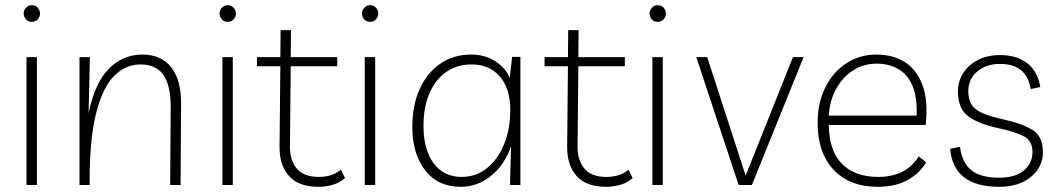

<svg xmlns="http://www.w3.org/2000/svg" viewBox="-20 -712 4074 739"><path d="M122 -492V0H82V-492ZM102 -628Q88 -628 79.5 -638Q71 -648 71 -660Q71 -672 80 -682Q89 -692 102 -692Q117 -692 125.5 -682Q134 -672 134 -660Q134 -648 125.5 -638Q117 -628 102 -628Z M286 0V-492H326L321 -277Q345 -393 399 -447.5Q453 -502 528 -502Q600 -502 639 -453Q678 -404 677 -309L675 0H635L637 -301Q637 -383 609 -423.5Q581 -464 520 -464Q464 -464 419.5 -420Q375 -376 349.5 -274.5Q324 -173 325 0Z M876 -492V0H836V-492ZM856 -628Q842 -628 833.5 -638Q825 -648 825 -660Q825 -672 834 -682Q843 -692 856 -692Q871 -692 879.5 -682Q888 -672 888 -660Q888 -648 879.5 -638Q871 -628 856 -628Z M1206 7Q1129 7 1092 -35Q1055 -77 1056 -149L1059 -457H969V-492H1059L1060 -596H1100L1099 -492H1278V-457H1099L1096 -151Q1095 -96 1122 -63.5Q1149 -31 1207 -31Q1231 -31 1251.5 -37Q1272 -43 1292 -59L1308 -27Q1289 -9 1261.5 -1Q1234 7 1206 7Z M1424 -492V0H1384V-492ZM1404 -628Q1390 -628 1381.5 -638Q1373 -648 1373 -660Q1373 -672 1382 -682Q1391 -692 1404 -692Q1419 -692 1427.5 -682Q1436 -672 1436 -660Q1436 -648 1427.5 -638Q1419 -628 1404 -628Z M1983 -493V0H1943L1947 -149Q1923 -79 1871 -36Q1819 7 1753 7Q1665 7 1616 -57Q1567 -121 1567 -223Q1567 -306 1595 -368.5Q1623 -431 1674 -466.5Q1725 -502 1794 -502Q1846 -502 1886 -476.5Q1926 -451 1942 -412L1951 -493ZM1795 -464Q1739 -464 1697.5 -435Q1656 -406 1633 -353Q1610 -300 1610 -228Q1610 -136 1649 -83.5Q1688 -31 1757 -31Q1812 -31 1854 -64.5Q1896 -98 1920 -156.5Q1944 -215 1944 -289Q1944 -371 1904 -417.5Q1864 -464 1795 -464Z M2313 7Q2236 7 2199 -35Q2162 -77 2163 -149L2166 -457H2076V-492H2166L2167 -596H2207L2206 -492H2385V-457H2206L2203 -151Q2202 -96 2229 -63.5Q2256 -31 2314 -31Q2338 -31 2358.5 -37Q2379 -43 2399 -59L2415 -27Q2396 -9 2368.5 -1Q2341 7 2313 7Z M2531 -492V0H2491V-492ZM2511 -628Q2497 -628 2488.5 -638Q2480 -648 2480 -660Q2480 -672 2489 -682Q2498 -692 2511 -692Q2526 -692 2534.5 -682Q2543 -672 2543 -660Q2543 -648 2534.5 -638Q2526 -628 2511 -628Z M3032 -492H3073L2874 0H2823L2660 -492H2702L2850 -36Z M3359 7Q3250 7 3188.5 -58.5Q3127 -124 3127 -240Q3127 -316 3156.5 -375.5Q3186 -435 3237.5 -468.5Q3289 -502 3354 -502Q3416 -502 3462 -473.5Q3508 -445 3530.5 -385Q3553 -325 3543 -231H3170Q3171 -132 3220.5 -81.5Q3270 -31 3361 -31Q3409 -31 3449 -49Q3489 -67 3516 -110L3545 -87Q3517 -42 3470.5 -17.5Q3424 7 3359 7ZM3355 -467Q3303 -467 3262.5 -440.5Q3222 -414 3197.5 -368.5Q3173 -323 3170 -267H3508Q3511 -338 3492 -382Q3473 -426 3437 -446.5Q3401 -467 3355 -467Z M3826 7Q3650 7 3637 -139L3675 -147Q3683 -85 3719 -56.5Q3755 -28 3826 -28Q3888 -28 3921 -56Q3954 -84 3954 -127Q3954 -169 3922.5 -186.5Q3891 -204 3826 -218Q3749 -234 3708 -263.5Q3667 -293 3667 -360Q3667 -399 3687.5 -431Q3708 -463 3744.5 -481.5Q3781 -500 3830 -500Q3893 -500 3933.5 -469Q3974 -438 3984 -377L3947 -369Q3932 -466 3829 -466Q3776 -466 3741.5 -437Q3707 -408 3707 -360Q3707 -312 3738 -290Q3769 -268 3836 -254Q3917 -236 3955.5 -211Q3994 -186 3994 -127Q3995 -71 3949 -32Q3903 7 3826 7Z"/></svg>

Font: Livvic ExtraLight
Style: Regular
Weight: 275
Designer: Jacques Le Bailly, Baron von Fonthausen
Version: Version 1.001; ttfautohint (v1.8.2)